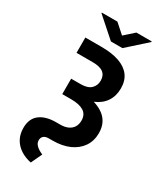

<svg xmlns="http://www.w3.org/2000/svg" viewBox="-278 -1028 1127 1340"><g transform="rotate(30 286.0 -358.0)"><path d="M109.4 -727.3H239.3Q324.2 -727.3 382.6 -706.9Q441.1 -686.4 471.6 -645.8Q502.1 -605.1 502.1 -544Q502.1 -481.9 472.1 -437.1Q442.1 -392.4 384.6 -368.4Q327.1 -344.5 245 -344.5H167.3V-429H242.9Q299.7 -429 326.3 -454.5Q353 -480.1 353 -520.6Q352.6 -562.1 325.3 -583.1Q297.9 -604 239.3 -604H109.4ZM167.3 -386.4H240.8Q376.4 -386.4 450.8 -338.6Q525.2 -290.8 525.2 -196.7Q525.2 -133.5 493.6 -87.2Q462 -40.8 405 -15.4Q348 9.9 271 9.9H240.8Q212.7 9.9 199.2 22.5Q185.7 35.2 185.7 55Q185.7 73.5 195.7 87.4Q205.6 101.2 221.8 111.7Q237.9 122.2 257.1 130L215.6 218.8Q165.5 208.5 128.4 183.9Q91.3 159.4 70.7 121.8Q50.1 84.2 50.1 34.1Q50.1 -39.8 97.7 -76.5Q145.2 -113.3 229 -113.3H261.7Q297.2 -113.3 322.8 -124.8Q348.4 -136.4 362.2 -158.4Q376.1 -180.4 376.1 -211.3Q376.1 -259.9 340.7 -282.3Q305.4 -304.7 239.3 -304.7H167.3ZM247.5 -935.4 324.2 -867.2 400.6 -935.4H524.1V-930.4L370.4 -792.6H277.7L122.2 -930.4V-935.4Z"/></g></svg>

Font: InterMG
Style: Bold
Weight: 700
Designer: Rasmus Andersson
Foundry: rsms
Version: Version 3.019;December 26, 2023;FontCreator 15.0.0.2955 64-b